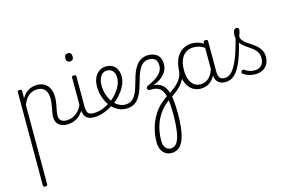

<svg xmlns="http://www.w3.org/2000/svg" viewBox="-157 -1182 3406 2234"><g transform="rotate(-15 1545.5 -65.0)"><path d="M138 648Q125 648 119 643.5Q113 639 113 629V-496Q113 -506 119.5 -510.5Q126 -515 139 -515Q153 -515 159 -510.5Q165 -506 165 -496V-408Q189 -450 219.5 -474.5Q250 -499 283.5 -509Q317 -519 350 -519Q401 -519 438.5 -496.5Q476 -474 496.5 -431Q517 -388 517 -325Q517 -301 514 -278Q511 -255 507 -233Q503 -211 498.5 -190Q494 -169 491 -148.5Q488 -128 488 -109Q488 -72 510.5 -51.5Q533 -31 578 -31Q587 -31 591.5 -23.5Q596 -16 595.5 -7Q595 2 589 9.5Q583 17 571 17Q508 17 471 -16Q434 -49 434 -107Q434 -126 437 -146.5Q440 -167 444 -188.5Q448 -210 452 -232Q456 -254 459 -276.5Q462 -299 462 -322Q462 -393 431 -431Q400 -469 341 -469Q315 -469 289.5 -461.5Q264 -454 241 -437Q218 -420 199 -393Q180 -366 165 -327V629Q165 639 158.5 643.5Q152 648 138 648Z M570 17Q559 17 553.5 9.5Q548 2 548.5 -7Q549 -16 556 -23.5Q563 -31 576 -31Q613 -31 644 -43Q675 -55 699 -75Q723 -95 741 -120Q759 -145 769 -172Q773 -183 782 -182.5Q791 -182 797 -174.5Q803 -167 800 -157Q789 -124 769 -93Q749 -62 720.5 -37Q692 -12 654 2.5Q616 17 570 17Z M897 17Q859 17 833.5 6.5Q808 -4 793.5 -24Q779 -44 773 -72.5Q767 -101 767 -137V-496Q767 -506 773 -510.5Q779 -515 792 -515Q806 -515 812.5 -510.5Q819 -506 819 -496V-137Q819 -82 835.5 -56.5Q852 -31 903 -31Q912 -31 916.5 -23.5Q921 -16 920.5 -7Q920 2 914.5 9.5Q909 17 897 17ZM793 -683Q771 -683 760 -695.5Q749 -708 749 -732Q749 -757 760 -769.5Q771 -782 793 -782Q814 -782 825 -769.5Q836 -757 836 -732Q837 -707 825.5 -695Q814 -683 793 -683Z M898 17Q885 17 879.5 9.5Q874 2 875.5 -7Q877 -16 884.5 -23.5Q892 -31 904 -31Q960 -31 1014 -52Q1068 -73 1112 -105Q1120 -110 1126.5 -107Q1133 -104 1137.5 -96.5Q1142 -89 1142 -80.5Q1142 -72 1135 -67Q1101 -43 1061 -24Q1021 -5 979.5 6Q938 17 898 17Z M1115 -106Q1138 -122 1158.5 -140.5Q1179 -159 1196 -180Q1220 -207 1237 -236.5Q1254 -266 1263.5 -295.5Q1273 -325 1273 -355Q1273 -414 1247 -442Q1221 -470 1175 -470Q1165 -470 1159.5 -477.5Q1154 -485 1155 -494.5Q1156 -504 1162 -511.5Q1168 -519 1179 -519Q1232 -519 1265 -496.5Q1298 -474 1313 -437Q1328 -400 1328 -358Q1328 -324 1316.5 -288.5Q1305 -253 1284 -218.5Q1263 -184 1234 -152Q1215 -129 1191.5 -108Q1168 -87 1143 -69Z M1284 17Q1240 17 1200 0Q1160 -17 1127 -48Q1094 -79 1070 -121.5Q1046 -164 1032.5 -214.5Q1019 -265 1019 -321Q1019 -364 1030.5 -400.5Q1042 -437 1064 -463.5Q1086 -490 1115 -504.5Q1144 -519 1179 -519Q1190 -519 1195 -511.5Q1200 -504 1199 -494.5Q1198 -485 1192 -477.5Q1186 -470 1175 -470Q1153 -470 1135 -459.5Q1117 -449 1103.5 -429.5Q1090 -410 1082 -383Q1074 -356 1074 -323Q1074 -257 1092 -203.5Q1110 -150 1140 -111.5Q1170 -73 1207.5 -52.5Q1245 -32 1285 -32Q1328 -32 1357.5 -51Q1387 -70 1407 -103Q1427 -136 1441.5 -180.5Q1456 -225 1470 -274Q1483 -325 1500.5 -369Q1518 -413 1544 -447Q1570 -481 1606 -500Q1642 -519 1693 -519Q1703 -519 1707.5 -511.5Q1712 -504 1711 -494.5Q1710 -485 1703.5 -477Q1697 -469 1686 -469Q1650 -469 1623.5 -453.5Q1597 -438 1578 -410Q1559 -382 1545 -345Q1531 -308 1519 -265Q1505 -213 1488 -162.5Q1471 -112 1446 -71.5Q1421 -31 1381.5 -7Q1342 17 1284 17Z M1659 652Q1619 652 1587.5 632Q1556 612 1538.5 574.5Q1521 537 1521 485Q1521 472 1529.5 465.5Q1538 459 1549.5 458.5Q1561 458 1569.5 464Q1578 470 1578 482Q1578 537 1601.5 567.5Q1625 598 1666 598Q1691 598 1712 584Q1733 570 1748.5 541.5Q1764 513 1773.5 469Q1783 425 1788.5 365Q1794 305 1794 228Q1794 151 1789.5 94Q1785 37 1775 -3Q1765 -43 1747.5 -68.5Q1730 -94 1706.5 -107Q1683 -120 1650 -122Q1640 -123 1628 -123.5Q1616 -124 1603 -123Q1593 -122 1586 -127.5Q1579 -133 1576 -142Q1573 -151 1577.5 -160.5Q1582 -170 1595 -176Q1637 -195 1672 -215Q1707 -235 1732 -258Q1757 -281 1770.5 -308.5Q1784 -336 1784 -370Q1784 -422 1757.5 -445.5Q1731 -469 1687 -469Q1676 -469 1670.5 -477Q1665 -485 1665.5 -494.5Q1666 -504 1673 -511.5Q1680 -519 1692 -519Q1714 -519 1739.5 -512.5Q1765 -506 1788 -490Q1811 -474 1825.5 -444.5Q1840 -415 1840 -370Q1840 -339 1829 -309.5Q1818 -280 1795.5 -253.5Q1773 -227 1739.5 -205Q1706 -183 1661 -166V-164Q1713 -161 1749 -137.5Q1785 -114 1807 -66.5Q1829 -19 1838.5 54Q1848 127 1848 228Q1848 314 1841 382Q1834 450 1819 501Q1804 552 1782 585.5Q1760 619 1729 635.5Q1698 652 1659 652Z M1578 482Q1578 495 1569.5 501.5Q1561 508 1549.5 508.5Q1538 509 1529.5 503.5Q1521 498 1521 485Q1521 423 1532.5 364Q1544 305 1566 251.5Q1588 198 1620.5 149.5Q1653 101 1697 61Q1741 21 1795 -12Q1846 -44 1883 -74Q1920 -104 1944.5 -136Q1969 -168 1980 -202.5Q1991 -237 1991 -275Q1991 -289 2000 -293.5Q2009 -298 2017.5 -293.5Q2026 -289 2026 -275Q2025 -227 2012 -185.5Q1999 -144 1973 -107Q1947 -70 1906 -35Q1865 0 1809 34Q1764 63 1727 99.5Q1690 136 1662 179Q1634 222 1615.5 270.5Q1597 319 1587.5 372Q1578 425 1578 482Z M2183 17Q2128 17 2084 -12Q2040 -41 2015 -98Q1990 -155 1990 -238Q1990 -288 1999.5 -331Q2009 -374 2028 -408.5Q2047 -443 2074.5 -467.5Q2102 -492 2138.5 -505.5Q2175 -519 2220 -519Q2258 -519 2294.5 -506.5Q2331 -494 2367 -470V-419Q2327 -449 2292 -459.5Q2257 -470 2221 -470Q2189 -470 2161.5 -460.5Q2134 -451 2112.5 -432Q2091 -413 2076.5 -385.5Q2062 -358 2054 -322Q2046 -286 2046 -242Q2046 -180 2062.5 -133Q2079 -86 2111.5 -59.5Q2144 -33 2193 -33Q2227 -33 2259 -49Q2291 -65 2317.5 -101.5Q2344 -138 2361 -202L2379 -159Q2358 -85 2324.5 -47Q2291 -9 2253.5 4Q2216 17 2183 17ZM2479 17Q2445 17 2421 7Q2397 -3 2382 -22Q2367 -41 2359.5 -69Q2352 -97 2352 -132V-495Q2352 -506 2359 -510.5Q2366 -515 2380 -515Q2393 -515 2399 -510.5Q2405 -506 2405 -496V-133Q2405 -81 2422 -56Q2439 -31 2485 -31Q2492 -31 2496 -23.5Q2500 -16 2499.5 -7Q2499 2 2494.5 9.5Q2490 17 2479 17Z M2479 17Q2466 17 2460.5 9.5Q2455 2 2456.5 -7Q2458 -16 2465.5 -23.5Q2473 -31 2485 -31Q2522 -31 2555 -59.5Q2588 -88 2618 -144Q2648 -200 2676 -283.5Q2704 -367 2730 -476Q2733 -487 2742.5 -488Q2752 -489 2760.5 -483.5Q2769 -478 2766 -467Q2739 -343 2709.5 -251.5Q2680 -160 2646 -100.5Q2612 -41 2571 -12Q2530 17 2479 17Z M2839 19Q2797 19 2759 7Q2721 -5 2692 -27Q2686 -33 2685.5 -41.5Q2685 -50 2693 -59Q2700 -68 2707.5 -69.5Q2715 -71 2724 -65Q2752 -45 2779.5 -36Q2807 -27 2844 -27Q2895 -27 2924.5 -58.5Q2954 -90 2954 -144Q2954 -186 2937 -215.5Q2920 -245 2893 -266.5Q2866 -288 2836 -307.5Q2806 -327 2779 -350.5Q2752 -374 2735 -406Q2718 -438 2718 -485Q2718 -511 2728.5 -534.5Q2739 -558 2763 -558Q2776 -558 2783 -550.5Q2790 -543 2790 -530Q2790 -519 2784.5 -499.5Q2779 -480 2769 -456Q2770 -427 2788 -404.5Q2806 -382 2833 -363.5Q2860 -345 2890 -325Q2920 -305 2947 -280.5Q2974 -256 2991 -223Q3008 -190 3008 -144Q3008 -71 2962 -26Q2916 19 2839 19Z"/></g></svg>

Font: Playwrite CL ExtraLight
Style: Regular
Weight: 200
Designer: Veronika Burian, José Scaglione
Foundry: TypeTogether
Version: Version 1.002